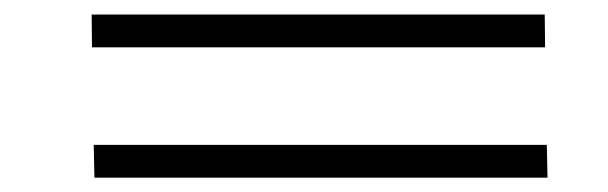

<svg xmlns="http://www.w3.org/2000/svg" viewBox="-20 -515 852 269"><path d="M108.4 -494.6H743.2L743.7 -448.7H108.9ZM111.3 -312H746.1L747.1 -266.1H112.3Z"/></svg>

Font: Arian Grqi
Style: Regular
Weight: 400
Designer: Ruben Hakobyan (Tarumian)
Foundry: Ruben Hakobyan (Tarumian)
Version: Version 1.003